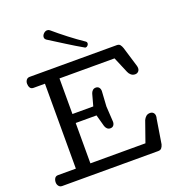

<svg xmlns="http://www.w3.org/2000/svg" viewBox="-189 -1264 1295 1413"><g transform="rotate(-20 459.0 -557.5)"><path d="M17.6 0ZM566.9 -316.9Q566.9 -299.8 558.1 -288.8Q549.3 -277.8 532.7 -277.8Q517.6 -277.8 507.6 -287.6Q497.6 -297.4 493.7 -311L468.8 -401.9H305.7V-85.9H736.8L793.5 -247.1Q800.3 -262.2 812.5 -273.2Q824.7 -284.2 843.8 -284.2Q859.9 -284.2 869.6 -274.4Q879.4 -264.6 879.4 -248Q879.4 -243.2 878.7 -238.3Q877.9 -233.4 876.5 -229L845.7 -38.1Q840.8 -20.5 832 -10.3Q823.2 0 805.7 0H53.7Q36.6 0 27.1 -12.5Q17.6 -24.9 17.6 -41Q17.6 -59.1 25.9 -72.5Q34.2 -85.9 52.7 -85.9H191.9V-751H102.5Q84 -751 75.9 -764.4Q67.9 -777.8 67.9 -795.9Q67.9 -812 77.1 -824.5Q86.4 -836.9 103.5 -836.9H785.6Q803.2 -836.9 811.5 -826.4Q819.8 -815.9 825.7 -798.8L872.6 -644Q874 -638.7 874.8 -633.8Q875.5 -628.9 875.5 -625Q875.5 -608.9 865.5 -598.9Q855.5 -588.9 839.8 -588.9Q821.8 -588.9 808.8 -599.9Q795.9 -610.8 789.6 -626L736.8 -751H305.7V-472.2H468.8L493.7 -563Q497.6 -576.7 507.6 -586.4Q517.6 -596.2 532.7 -596.2Q549.3 -596.2 558.1 -585.2Q566.9 -574.2 566.9 -557.1L559.6 -439ZM588.9 -924.3Q588.9 -915 581.5 -907Q574.2 -898.9 564.9 -898.9Q562.5 -898.9 560.3 -899.9Q558.1 -900.9 556.2 -902.3Q497.1 -936 433.6 -976.3Q370.1 -1016.6 313 -1052.2Q306.6 -1056.6 303.2 -1062.3Q299.8 -1067.9 299.8 -1074.2Q299.8 -1089.4 312.7 -1102.3Q325.7 -1115.2 340.8 -1115.2Q346.7 -1115.2 351.8 -1113.3Q356.9 -1111.3 360.8 -1107.9Q410.2 -1065.4 468.3 -1020.5Q526.4 -975.6 581.1 -939Q585 -936.5 586.9 -932.9Q588.9 -929.2 588.9 -924.3Z"/></g></svg>

Font: Cutive
Style: Regular
Weight: 400
Designer: Vernon Adams
Version: Version 1.002